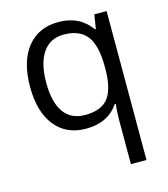

<svg xmlns="http://www.w3.org/2000/svg" viewBox="-116 -635 844 966"><g transform="rotate(-15 306.5 -152.5)"><path d="M288.1 -58.1Q369.1 -58.1 406.2 -101.6Q443.4 -145 445.8 -248V-266.1Q445.8 -378.4 407.7 -427.7Q369.6 -477.1 287.1 -477.1Q215.8 -477.1 178 -421.6Q140.1 -366.2 140.1 -265.1Q140.1 -164.1 177.5 -111.1Q214.8 -58.1 288.1 -58.1ZM275.9 9.8Q172.4 9.8 114.3 -63Q56.2 -135.7 56.2 -266.1Q56.2 -397.5 114.7 -471.2Q173.3 -544.9 277.8 -544.9Q387.7 -544.9 446.8 -461.9H451.2L462.9 -535.2H526.9V240.2H445.8V11.2Q445.8 -37.6 451.2 -71.8H444.8Q388.7 9.8 275.9 9.8Z"/></g></svg>

Font: f02075841
Style: Regular
Weight: 400
Foundry: Ascender Corporation
Version: Version 1.10